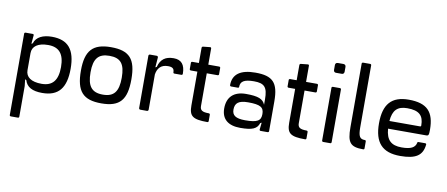

<svg xmlns="http://www.w3.org/2000/svg" viewBox="-84 -1130 4078 1750"><g transform="rotate(10 1955.0 -255.0)"><path d="M76 265H143C148 265 153 260 153 255V-29L146 -91L153 -87L158 -85C176 -23 229 5 320 5C470 5 538 -78 538 -257C538 -434 470 -515 320 -515C239 -515 176 -487 158 -426L153 -423L146 -419L153 -499C154 -505 149 -510 143 -510H76C70 -510 65 -505 65 -500V255C65 260 70 265 76 265ZM153 -176V-334C153 -397 204 -435 300 -435C401 -435 449 -378 449 -257C449 -134 401 -76 300 -76C204 -76 153 -113 153 -176Z M867 5C1039 5 1100 -69 1100 -258C1100 -446 1038 -515 867 -515C698 -515 633 -441 633 -258C633 -64 699 5 867 5ZM722 -258C722 -384 765 -435 867 -435C971 -435 1011 -384 1011 -258C1011 -129 970 -76 867 -76C764 -76 722 -129 722 -258Z M1215 -497V-13C1215 -6 1221 0 1228 0H1290C1297 0 1303 -6 1303 -13V-340C1312 -397 1343 -435 1408 -435C1451 -435 1466 -421 1466 -388C1466 -382 1471 -378 1476 -378H1542C1548 -378 1553 -383 1553 -389C1553 -474 1518 -515 1447 -515C1372 -515 1327 -484 1308 -410L1303 -408L1296 -404L1303 -497C1303 -505 1297 -510 1290 -510H1228C1221 -510 1215 -505 1215 -497Z M1680 -654V-512H1619C1613 -512 1608 -507 1608 -502V-442C1608 -437 1613 -432 1619 -432H1680V-119C1680 -21 1712 5 1849 5C1855 5 1860 1 1860 -6V-65C1860 -71 1855 -76 1849 -76C1786 -76 1767 -91 1767 -130V-432H1868C1874 -432 1879 -437 1879 -442V-502C1879 -507 1874 -512 1868 -512H1767V-662C1767 -668 1762 -673 1756 -672L1689 -665C1684 -664 1680 -659 1680 -654Z M2153 5C2266 5 2308 -15 2326 -70L2331 -72L2338 -76L2331 -11C2330 -5 2335 0 2341 0H2407C2413 0 2418 -5 2418 -11V-287C2418 -460 2364 -515 2204 -515C2065 -515 1995 -464 1995 -363C1995 -357 2000 -352 2006 -352H2070C2074 -352 2079 -355 2079 -360C2079 -412 2112 -435 2204 -435C2300 -435 2331 -403 2331 -290V-240C2311 -290 2267 -309 2153 -309C2042 -309 1979 -252 1979 -145C1979 -45 2042 5 2153 5ZM2064 -149C2064 -209 2097 -237 2185 -237C2299 -237 2331 -216 2331 -154C2331 -92 2299 -71 2185 -71C2097 -71 2064 -96 2064 -149Z M2585 -654V-512H2524C2518 -512 2513 -507 2513 -502V-442C2513 -437 2518 -432 2524 -432H2585V-119C2585 -21 2617 5 2754 5C2760 5 2765 1 2765 -6V-65C2765 -71 2760 -76 2754 -76C2691 -76 2672 -91 2672 -130V-432H2773C2779 -432 2784 -437 2784 -442V-502C2784 -507 2779 -512 2773 -512H2672V-662C2672 -668 2667 -673 2661 -672L2594 -665C2589 -664 2585 -659 2585 -654Z M2997 -11V-500C2997 -505 2992 -510 2986 -510H2920C2914 -510 2909 -505 2909 -500V-11C2909 -5 2914 0 2920 0H2986C2992 0 2997 -5 2997 -11ZM2904 -664C2904 -650 2913 -640 2927 -641H2979C2993 -640 3002 -650 3002 -664V-709C3002 -723 2993 -732 2979 -732H2927C2913 -732 2904 -723 2904 -709Z M3142 -765V-175C3142 -31 3173 3 3291 3C3298 3 3302 -1 3302 -8V-72C3302 -79 3298 -83 3291 -83C3245 -83 3230 -106 3230 -190V-765C3230 -770 3225 -775 3219 -775H3153C3147 -775 3142 -770 3142 -765Z M3623 -515C3464 -515 3392 -433 3392 -256C3392 -78 3467 4 3633 4C3777 4 3839 -37 3849 -139C3850 -145 3845 -150 3838 -150H3777C3769 -150 3766 -147 3766 -140C3756 -96 3718 -75 3633 -75C3535 -75 3490 -118 3482 -222H3834C3856 -222 3860 -229 3860 -278C3860 -443 3793 -515 3623 -515ZM3482 -293C3490 -394 3532 -436 3623 -436C3734 -436 3775 -394 3775 -303C3775 -296 3772 -293 3764 -293Z"/></g></svg>

Font: Aldone Medium
Style: Regular
Weight: 500
Designer: Pietro Gregorini
Version: Version 1.500;FEAKit 1.0